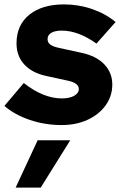

<svg xmlns="http://www.w3.org/2000/svg" viewBox="-41 -557 564 872"><path d="M239 11Q163 11 94 -12.5Q25 -36 -21 -76L67 -180Q156 -110 240 -110Q275 -110 296 -122Q317 -134 317 -153Q317 -179 270 -190L169 -212Q104 -226 69 -264.5Q34 -303 34 -360Q34 -443 92 -490Q150 -537 250 -537Q316 -537 377 -516Q438 -495 484 -457L397 -359Q315 -418 239 -418Q209 -418 192 -408Q175 -398 175 -379Q175 -364 187.5 -354.5Q200 -345 229 -339L330 -317Q396 -303 432.5 -265Q469 -227 469 -173Q469 -121 439 -79Q409 -37 357 -13Q305 11 239 11ZM30 295 130 80H278L144 295Z"/></svg>

Font: Red Hat Display Black
Style: Italic
Weight: 900
Italic angle: -12°
Designer: Pentagram, MCKL
Foundry: Pentagram, MCKL
Version: Version 1.023; ttfautohint (v1.8.3)